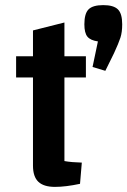

<svg xmlns="http://www.w3.org/2000/svg" viewBox="-20 -720 498 751"><path d="M232 -417V-90Q260 -85 300 -84L293 -1Q237 11 195 11Q151 11 130 -9Q109 -29 109 -72V-417H43V-500H109V-601L232 -632V-500H316V-417ZM342 -458 363 -558Q334 -562 322 -576.5Q310 -591 310 -625Q310 -667 326.5 -683.5Q343 -700 384 -700Q424 -700 441 -683.5Q458 -667 458 -625Q458 -594 451 -572.5Q444 -551 426 -512L392 -443Z"/></svg>

Font: Changa Medium
Style: Regular
Weight: 500
Designer: Eduardo Rodriguez Tunni
Foundry: Eduardo Rodriguez Tunni
Version: Version 2.002; ttfautohint (v1.5) -l 8 -r 50 -G 150 -x 14 -H